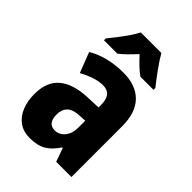

<svg xmlns="http://www.w3.org/2000/svg" viewBox="-227 -864 972 972"><g transform="rotate(45 259.0 -378.0)"><path d="M274 -560Q363 -560 412 -510.5Q461 -461 461 -363V0H352L326 -73H322Q294 -30 260.5 -10Q227 10 172 10Q125 10 93.5 -13.5Q62 -37 46.5 -76.5Q31 -116 31 -165Q31 -252 82.5 -295.5Q134 -339 232 -343L309 -346V-364Q309 -442 246 -442Q193 -442 119 -402L77 -511Q117 -535 167 -547.5Q217 -560 274 -560ZM270 -249Q225 -247 204.5 -227Q184 -207 184 -171Q184 -107 234 -107Q266 -107 287.5 -133Q309 -159 309 -203V-251ZM339 -766Q358 -733 386.5 -693.5Q415 -654 443 -619V-606H349Q329 -620 308.5 -639.5Q288 -659 265 -684Q242 -659 221.5 -639Q201 -619 184 -606H88V-619Q104 -638 124.5 -665Q145 -692 163.5 -719Q182 -746 192 -766Z"/></g></svg>

Font: Noto Sans Condensed ExtraBold
Style: Regular
Weight: 800
Width: 3
Designer: Monotype Design Team
Foundry: Monotype Imaging Inc.
Version: Version 2.013; ttfautohint (v1.8.4.7-5d5b)